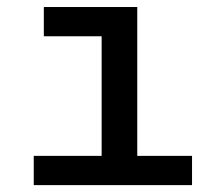

<svg xmlns="http://www.w3.org/2000/svg" viewBox="-20 -538 626 558"><path d="M275.4 0V-517.6H378.9V0ZM78.1 0V-85H285.2V0ZM369.1 0V-85H538.1V0ZM107.4 -432.6V-517.6H378.9V-432.6Z"/></svg>

Font: Cascadia Code PL
Style: Regular
Weight: 400
Monospace: yes
Designer: Aaron Bell
Foundry: Saja Typeworks
Version: Version 2102.003